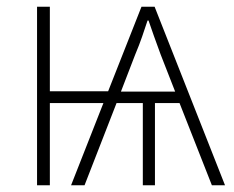

<svg xmlns="http://www.w3.org/2000/svg" viewBox="-20 -550 694 570"><path d="M439 -530 648 0H609L513 -244H440V0H404V-244H326L231 0H191L287 -244H128V0H90V-530H128V-279H301L400 -530ZM418 -489Q410 -465 402 -441.5Q394 -418 381 -387L339 -278H500L457 -388Q445 -420 437 -443Q429 -466 421 -489Z"/></svg>

Font: Noto Sans ExtraLight
Style: Regular
Weight: 200
Designer: Monotype Design Team
Foundry: Monotype Imaging Inc.
Version: Version 2.007